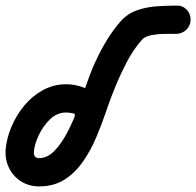

<svg xmlns="http://www.w3.org/2000/svg" viewBox="-56 -611 701 686"><path d="M258 -150Q237 -151 223 -167Q209 -183 211 -204Q211 -205 200 -207Q189 -209 180 -209Q148 -209 123 -185Q98 -161 82.5 -128Q67 -95 65 -68Q64 -46 84 -46Q113 -46 138 -71.5Q163 -97 184 -137Q205 -177 221.5 -221.5Q238 -266 251.5 -305.5Q265 -345 275 -368Q294 -413 318.5 -455.5Q343 -498 375 -535Q399 -562 433 -574Q467 -586 504 -588.5Q541 -591 575 -591Q596 -592 610.5 -577Q625 -562 625 -541Q625 -520 610.5 -505.5Q596 -491 575 -490Q561 -490 535.5 -490Q510 -490 486 -485.5Q462 -481 451 -469Q419 -432 396.5 -388.5Q374 -345 356 -301Q340 -263 324 -215.5Q308 -168 288 -120.5Q268 -73 240 -33Q212 7 174 31Q136 55 84 55Q48 55 20 37.5Q-8 20 -23 -9.5Q-38 -39 -36 -75Q-33 -115 -15.5 -157Q2 -199 30.5 -233.5Q59 -268 97.5 -289Q136 -310 180 -310Q214 -310 245 -297.5Q276 -285 295 -260Q314 -235 312 -197Q310 -176 294.5 -162Q279 -148 258 -150Z"/></svg>

Font: FRB American Cursive Guidelines Arrows Ultra
Style: Bold Italic
Weight: 1000
Italic angle: -25°
Version: Version 2.0;Modular Font Editor K font №1